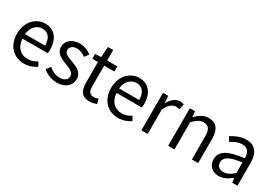

<svg xmlns="http://www.w3.org/2000/svg" viewBox="29 -1545 3422 2407"><g transform="rotate(30 1739.5 -341.0)"><path d="M311 13C385 13 443 -12 491 -43L458 -103C418 -76 375 -60 322 -60C219 -60 148 -134 142 -250H508C510 -263 512 -282 512 -302C512 -457 434 -557 296 -557C170 -557 51 -447 51 -271C51 -92 167 13 311 13ZM141 -315C152 -422 220 -484 297 -484C382 -484 432 -425 432 -315Z M788 13C916 13 986 -60 986 -148C986 -251 899 -283 820 -313C759 -336 700 -355 700 -407C700 -449 731 -485 799 -485C848 -485 886 -465 924 -437L968 -496C925 -529 866 -557 799 -557C681 -557 612 -489 612 -403C612 -311 698 -274 774 -246C834 -223 898 -198 898 -143C898 -96 863 -58 791 -58C726 -58 677 -84 630 -122L585 -62C637 -19 711 13 788 13Z M1263 13C1296 13 1332 3 1363 -7L1345 -75C1327 -68 1302 -61 1283 -61C1220 -61 1199 -99 1199 -166V-469H1346V-543H1199V-695H1123L1112 -543L1027 -538V-469H1108V-168C1108 -59 1147 13 1263 13Z M1673 13C1747 13 1805 -12 1853 -43L1820 -103C1780 -76 1737 -60 1684 -60C1581 -60 1510 -134 1504 -250H1870C1872 -263 1874 -282 1874 -302C1874 -457 1796 -557 1658 -557C1532 -557 1413 -447 1413 -271C1413 -92 1529 13 1673 13ZM1503 -315C1514 -422 1582 -484 1659 -484C1744 -484 1794 -425 1794 -315Z M2008 0H2099V-349C2135 -442 2191 -474 2236 -474C2258 -474 2271 -472 2289 -465L2306 -545C2289 -554 2272 -557 2248 -557C2187 -557 2132 -513 2094 -444H2091L2083 -543H2008Z M2396 0H2487V-394C2542 -449 2580 -477 2636 -477C2708 -477 2739 -434 2739 -332V0H2830V-344C2830 -483 2778 -557 2664 -557C2590 -557 2534 -516 2482 -465H2479L2471 -543H2396Z M3132 13C3199 13 3260 -22 3312 -65H3315L3323 0H3398V-334C3398 -468 3342 -557 3210 -557C3123 -557 3046 -518 2996 -486L3032 -423C3075 -452 3132 -481 3195 -481C3284 -481 3307 -414 3307 -344C3076 -318 2973 -259 2973 -141C2973 -43 3041 13 3132 13ZM3158 -60C3104 -60 3062 -85 3062 -147C3062 -217 3124 -262 3307 -284V-132C3254 -85 3211 -60 3158 -60Z"/></g></svg>

Font: Noto Sans JP Regular
Style: Regular
Weight: 400
Designer: Ryoko NISHIZUKA (kana & ideographs); Paul D. Hunt (Latin, Greek & Cyrillic); Wenlong ZHANG (bopomofo); Sandoll Communica
Foundry: Adobe Systems Incorporated
Version: Version 1.004;PS 1.004;hotconv 1.0.82;makeotf.lib2.5.63406